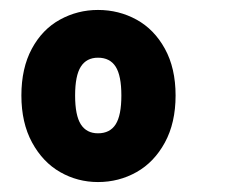

<svg xmlns="http://www.w3.org/2000/svg" viewBox="-20 -733 466 386"><path d="M23 -541Q23 -596 44 -635Q65 -674 100.5 -693.5Q136 -713 177 -713Q219 -713 254.5 -693.5Q290 -674 311.5 -635Q333 -596 333 -541Q333 -486 311.5 -446.5Q290 -407 254.5 -387Q219 -367 177 -367Q136 -367 101 -387Q66 -407 44.5 -446.5Q23 -486 23 -541ZM224 -541Q224 -581 212.5 -599Q201 -617 177 -617Q154 -617 142.5 -599Q131 -581 131 -541Q131 -501 142.5 -483Q154 -465 177 -465Q201 -465 212.5 -483Q224 -501 224 -541Z"/></svg>

Font: Fira Sans Compressed ExtraBold
Style: Regular
Weight: 800
Width: 1
Designer: bBox Type GmbH & Carrois Corporate GbR & Edenspiekermann AG
Foundry: bBox Type GmbH & Carrois Corporate GbR & Edenspiekermann AG
Version: Version 4.301